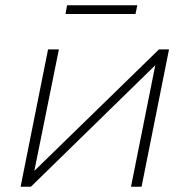

<svg xmlns="http://www.w3.org/2000/svg" viewBox="-20 -707 718 727"><path d="M162 -520H203L110 -60L582 -520H620L516 0H476L568 -460L97 0H58ZM493 -654H228L234 -687H500Z"/></svg>

Font: Argentum Sans ExtraLight
Style: Italic
Weight: 200
Italic angle: -11°
Designer: Julieta Ulanovsky (font), Cristiano Sobral (main changes and remaster)
Foundry: Julieta Ulanovsky (font), Cristiano Sobral (main changes and remaster)
Version: Version 2.007;June 15, 2022;FontCreator 14.0.0.2814 64-bit; 